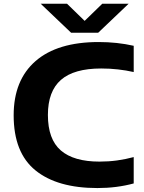

<svg xmlns="http://www.w3.org/2000/svg" viewBox="-20 -968 748 998"><path d="M486.5 9.5Q277.5 9.5 164.2 -82.5Q51 -174.5 51 -368.5Q51 -551.5 164.8 -650.5Q278.5 -749.5 493 -749.5Q589 -749.5 675 -730V-593.5Q635.5 -602.5 593.2 -607.2Q551 -612 506 -612Q364.5 -612 296.8 -552.8Q229 -493.5 229 -370.5Q229 -244 296.2 -186Q363.5 -128 497 -128Q544.5 -128 588.2 -134Q632 -140 675 -151.5V-14.5Q587 9.5 486.5 9.5ZM349.5 -798 191.5 -948.5H328.5L420 -859.5L511.5 -948.5H648.5L490.5 -798Z"/></svg>

Font: Encode Sans Expanded
Style: Bold
Weight: 700
Width: 7
Designer: Multiple Designers
Foundry: Impallari Type
Version: Version 3.000; ttfautohint (v1.8.3) -l 8 -r 50 -G 200 -x 14 